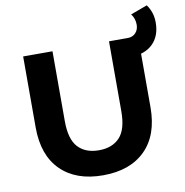

<svg xmlns="http://www.w3.org/2000/svg" viewBox="-92 -945 1004 1044"><g transform="rotate(-10 409.5 -422.5)"><path d="M394 12Q245 12 161 -71Q77 -154 77 -308V-700H239V-314Q239 -214 280 -170Q321 -126 395 -126Q469 -126 510 -170Q551 -214 551 -314V-700H711V-308Q711 -154 627 -71Q543 12 394 12ZM628 -596V-700H655Q682 -700 698.5 -718Q715 -736 715 -763Q715 -798 695 -823L787 -857Q802 -837 810.5 -812Q819 -787 819 -757Q819 -682 774.5 -639Q730 -596 651 -596Z"/></g></svg>

Font: Montserrat
Style: Bold
Weight: 700
Designer: Julieta Ulanovsky
Foundry: Julieta Ulanovsky
Version: Version 9.000; ttfautohint (v1.8.4.7-5d5b)